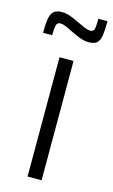

<svg xmlns="http://www.w3.org/2000/svg" viewBox="-150 -749 468 793"><g transform="rotate(15 84.5 -352.5)"><path d="M54 0V-510H114V0ZM-38 -590Q-38 -627 -34 -650Q-30 -673 -18.5 -683Q-7 -693 16 -693Q34 -693 53 -686Q72 -679 92 -669Q108 -661 122.5 -655Q137 -649 148 -649Q163 -649 165.5 -663Q168 -677 168 -705H207Q207 -667 203.5 -644Q200 -621 188.5 -611Q177 -601 154 -601Q137 -601 118.5 -607.5Q100 -614 80 -624Q63 -632 48.5 -639Q34 -646 21 -646Q8 -646 4.5 -632Q1 -618 1 -590Z"/></g></svg>

Font: Saira ExtraCondensed
Style: Regular
Weight: 400
Width: 2
Designer: Hector Gatti with collaboration of the Omnibus-Type team
Foundry: Omnibus-Type
Version: Version 1.101